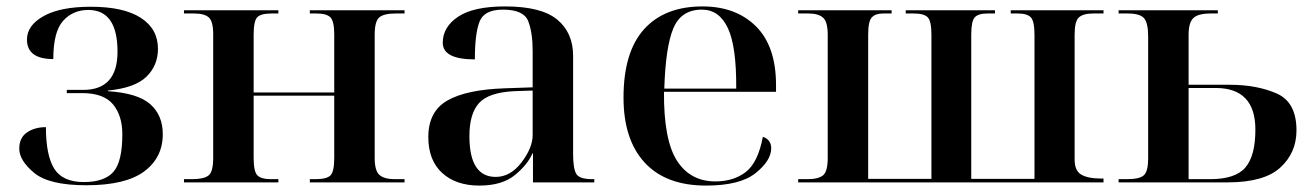

<svg xmlns="http://www.w3.org/2000/svg" viewBox="-20 -568 4087 598"><path d="M249 9Q371 9 429 -34Q487 -77 487 -150Q487 -209 448 -243.5Q409 -278 316 -284V-286Q400 -294 436 -329Q472 -364 472 -416Q472 -478 418.5 -512.5Q365 -547 263 -547Q168 -547 116 -518Q64 -489 64 -445Q64 -384 146 -384Q146 -469 176.5 -503Q207 -537 255 -537Q346 -537 346 -407Q346 -288 239 -288H188V-278H236Q303 -278 332 -243Q361 -208 361 -150Q361 -64 333 -32.5Q305 -1 241 -1Q175 -1 149 -42.5Q123 -84 123 -172Q88 -172 64 -155.5Q40 -139 40 -105Q40 -68 86.5 -29.5Q133 9 249 9Z M553 0H847V-10H823Q794 -10 782 -21.5Q770 -33 770 -76V-270H1021V-76Q1021 -33 1009 -21.5Q997 -10 963 -10H945V0H1240V-10H1209Q1177 -10 1162 -23Q1147 -36 1147 -76V-460Q1147 -502 1161.5 -514Q1176 -526 1212 -526H1240V-536H945V-526H966Q997 -526 1009 -514Q1021 -502 1021 -461V-280H770V-460Q770 -502 781 -514Q792 -526 826 -526H847V-536H553V-526H585Q616 -526 630 -514Q644 -502 644 -461V-76Q644 -33 629.5 -21.5Q615 -10 578 -10H553Z M1473 10Q1544 10 1584 -23Q1624 -56 1638 -90H1640V0H1831V-10H1824Q1784 -10 1774.5 -27Q1765 -44 1765 -88V-394Q1765 -466 1715.5 -507Q1666 -548 1553 -548Q1455 -548 1407 -516Q1359 -484 1359 -435Q1359 -383 1459 -383Q1459 -463 1473.5 -500.5Q1488 -538 1546 -538Q1611 -538 1625 -502.5Q1639 -467 1639 -409V-296L1553 -293Q1433 -289 1373.5 -255Q1314 -221 1314 -141Q1314 -69 1357 -29.5Q1400 10 1473 10ZM1524 -17Q1442 -17 1442 -144Q1442 -214 1472 -247Q1502 -280 1581 -284L1639 -286V-147Q1639 -108 1604.5 -62.5Q1570 -17 1524 -17Z M2179 10Q2285 10 2333.5 -29Q2382 -68 2382 -106Q2382 -133 2356 -142Q2341 -62 2303 -32.5Q2265 -3 2208 -3Q2130 -3 2088.5 -67.5Q2047 -132 2048 -282H2397V-303Q2397 -424 2334.5 -486Q2272 -548 2168 -548Q2050 -548 1986 -477Q1922 -406 1922 -264Q1922 -133 1988 -61.5Q2054 10 2179 10ZM2049 -292Q2053 -423 2077.5 -480.5Q2102 -538 2166 -538Q2220 -538 2247 -480.5Q2274 -423 2273 -292Z M2466 0H3417V-12H3407Q3369 -12 3348 -24Q3327 -36 3327 -71V-460Q3327 -502 3340.5 -514Q3354 -526 3385 -526H3417V-536H3128V-526H3150Q3179 -526 3190.5 -514Q3202 -502 3202 -460V-11H3005V-460Q3005 -502 3016 -514Q3027 -526 3055 -526H3079V-536H2801V-526H2826Q2858 -526 2869.5 -514Q2881 -502 2881 -460V-11H2684V-460Q2684 -502 2695.5 -514Q2707 -526 2730 -526H2757V-536H2466V-526H2498Q2529 -526 2543.5 -513Q2558 -500 2558 -460V-76Q2558 -34 2543.5 -22Q2529 -10 2495 -10H2466Z M3464 0H3804Q3917 0 3967.5 -46Q4018 -92 4018 -162Q4018 -250 3956 -277Q3894 -304 3810 -304H3682V-460Q3682 -497 3696.5 -511.5Q3711 -526 3751 -526H3773V-536H3464V-526H3492Q3531 -526 3543.5 -511Q3556 -496 3556 -455V-74Q3556 -36 3543.5 -23Q3531 -10 3490 -10H3464ZM3682 -10V-294H3766Q3890 -294 3890 -164Q3890 -83 3859 -46.5Q3828 -10 3749 -10Z"/></svg>

Font: Noto Serif Display Semi
Style: Regular
Weight: 600
Designer: Monotype Design Team
Foundry: Monotype Imaging Inc.
Version: Version 1.900